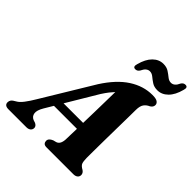

<svg xmlns="http://www.w3.org/2000/svg" viewBox="-267 -1065 1222 1222"><g transform="rotate(45 344.0 -454.0)"><path d="M164 -162Q141 -123.5 144.8 -99Q148.5 -74.5 171.5 -65L191 -58.5Q210.5 -48.5 210.5 -32.5Q210.5 -17.5 199.8 -8.8Q189 0 171 0H10Q-26 0 -26 -28Q-26 -40 -19 -49.5Q-12 -59 10 -71Q28 -80.5 49 -108Q70 -135.5 92 -173L300 -516.5Q364.5 -617 438.5 -665Q512.5 -713 594 -713Q626.5 -713 639.5 -703.8Q652.5 -694.5 652.5 -680.5Q652.5 -662 633.5 -650.5Q611.5 -641 599 -623.8Q586.5 -606.5 586 -572Q586 -547 585.2 -500.8Q584.5 -454.5 583.5 -399Q582.5 -343.5 581.8 -289.2Q581 -235 580.8 -192.8Q580.5 -150.5 580.5 -133Q581 -102.5 586.5 -88Q592 -73.5 617 -60Q633.5 -48.5 633.5 -31.5Q633.5 -17.5 623 -8.8Q612.5 0 593.5 0H353Q335 0 328 -8.2Q321 -16.5 321 -28Q321 -49.5 351 -62L372.5 -67.5Q389 -73 396.2 -89.2Q403.5 -105.5 403.5 -130Q404 -145 404.5 -168.5Q405 -192 406 -220.5H199ZM355.5 -483.5 231 -275H407Q408.5 -322 409.5 -373.2Q410.5 -424.5 411.5 -472.5Q412.5 -520.5 413 -558.5Q401.5 -546.5 387.2 -528.5Q373 -510.5 355.5 -483.5ZM594 -755.5Q564.5 -755.5 544.8 -768.5Q525 -781.5 509.2 -794.8Q493.5 -808 475.5 -808Q447 -808 428.5 -768Q418 -751 400.5 -751Q376.5 -751 386 -782Q401.5 -841 432.5 -871.8Q463.5 -902.5 503 -902.5Q532.5 -902.5 552.2 -889.5Q572 -876.5 587.8 -863.5Q603.5 -850.5 621.5 -850.5Q651 -850.5 668.5 -890.5Q679 -907.5 696.5 -907.5Q720.5 -907.5 711 -876.5Q695.5 -817 664.2 -786.2Q633 -755.5 594 -755.5Z"/></g></svg>

Font: Fraunces 9pt S000
Style: Bold Italic
Weight: 700
Italic angle: -16°
Version: Version 1.000; ttfautohint (v1.8.3)